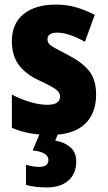

<svg xmlns="http://www.w3.org/2000/svg" viewBox="-20 -581 471 841"><path d="M401 -167Q401 -83 350.5 -36.5Q300 10 200 10Q154 10 113 3Q72 -4 32 -21V-167Q69 -147 110.5 -134.5Q152 -122 188 -122Q243 -122 243 -158Q243 -169 236 -178.5Q229 -188 208.5 -200Q188 -212 147 -231Q90 -258 61 -298.5Q32 -339 32 -401Q32 -478 83.5 -519.5Q135 -561 225 -561Q271 -561 311.5 -549.5Q352 -538 395 -516L352 -398Q322 -415 290 -426.5Q258 -438 231 -438Q188 -438 188 -409Q188 -398 194 -390Q200 -382 219.5 -371Q239 -360 278 -340Q336 -311 368.5 -272.5Q401 -234 401 -167ZM314 126Q314 179 280 209.5Q246 240 184 240Q157 240 134.5 237Q112 234 94 229V141Q128 150 151 150Q192 150 192 120Q192 85 123 78L156 0H236L222 35Q261 41 287.5 63.5Q314 86 314 126Z"/></svg>

Font: Noto Sans Bengali Condensed ExtraBold
Style: Regular
Weight: 800
Width: 3
Designer: Joana Ranito - Universal Thirst; Jelle Bosma - Monotype Design Team
Foundry: Universal Thirst ehf.
Version: Version 3.000; ttfautohint (v1.8.4.7-5d5b)